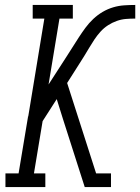

<svg xmlns="http://www.w3.org/2000/svg" viewBox="-20 -755 566 775"><path d="M2 0V-55H55L93 -283H92L94 -285L159 -680H112V-735H274V-680H220L176 -414L247 -524Q260 -544 272.5 -564Q285 -584 298 -604Q311 -624 325 -643Q339 -662 356.5 -678.5Q374 -695 394.5 -707Q415 -719 437 -725.5Q459 -732 481.5 -733.5Q504 -735 526 -735V-680Q507 -680 488.5 -678.5Q470 -677 451.5 -670.5Q433 -664 416 -653Q399 -642 385.5 -627Q372 -612 361 -595.5Q350 -579 340 -562Q330 -545 319.5 -528Q309 -511 298 -494L251 -420L368 -55H428V0H322L234 -275L209 -355L152 -266L117 -55H163V0Z"/></svg>

Font: Iosevka Slab Light Oblique
Style: Regular
Weight: 300
Italic angle: -9°
Monospace: yes
Designer: Belleve Invis
Foundry: Belleve Invis
Version: Version 11.1.1; ttfautohint (v1.8.3)